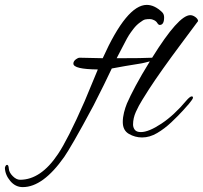

<svg xmlns="http://www.w3.org/2000/svg" viewBox="-263 -560 830 785"><path d="M-170 205Q-200 205 -221 180Q-242 155 -243 126Q-240 114 -234 114Q-228 114 -227 129.5Q-226 145 -211 160Q-196 175 -181 175Q-96 175 -26 70Q-7 42 20.5 -12Q48 -66 83 -146L137 -276Q37 -277 37 -300Q37 -310 48 -318Q56 -324 63 -324Q63 -324 63 -324Q64 -324 87.5 -323.5Q111 -323 157 -322Q255 -540 337 -540Q369 -540 400 -510Q408 -502 408 -489Q408 -458 390 -458Q385 -458 380 -466Q376 -473 367 -477.5Q358 -482 350 -482Q339 -482 331 -480.5Q323 -479 309 -468Q295 -458 283 -442.5Q271 -427 264 -416Q257 -405 245 -381.5Q233 -358 214 -322H226Q273 -322 306 -322.5Q339 -323 359 -324Q467 -498 515 -498Q525 -498 535.5 -490.5Q546 -483 547 -474L477 -380Q436 -325 403 -278.5Q370 -232 346 -195Q334 -176 319 -152Q304 -128 292.5 -102.5Q281 -77 281 -51Q281 -39 288 -29.5Q295 -20 313 -20Q345 -20 397 -54.5Q449 -89 500 -150Q505 -156 511 -161Q517 -166 521 -166Q526 -166 526 -160Q526 -157 519.5 -148.5Q513 -140 509 -135L485 -108Q465 -86 437.5 -60Q410 -34 379.5 -16Q349 2 318 2Q289 2 264 -12.5Q239 -27 239 -61Q239 -80 244 -100Q249 -120 256 -137Q269 -167 292 -210Q315 -253 349 -308V-309Q341 -307 329.5 -304Q318 -301 304 -299Q276 -295 249 -290Q222 -285 194 -280Q181 -252 162 -213.5Q143 -175 119 -128Q72 -40 42 12Q12 64 0 81Q-87 205 -170 205Z"/></svg>

Font: Alex Brush
Style: Regular
Weight: 400
Designer: Robert E. Leuschke
Foundry: Robert E. Leuschke
Version: Version 1.111; ttfautohint (v1.8.4.7-5d5b)